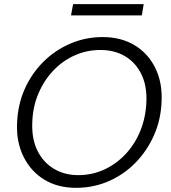

<svg xmlns="http://www.w3.org/2000/svg" viewBox="-20 -890 823 922"><path d="M345 12Q257 12 192.5 -27.5Q128 -67 93 -137.5Q58 -208 62 -298Q65 -386 98 -461Q131 -536 187.5 -592.5Q244 -649 317.5 -680.5Q391 -712 473 -712Q561 -712 626 -673Q691 -634 725.5 -564Q760 -494 756 -404Q753 -316 719.5 -240.5Q686 -165 630 -108Q574 -51 501 -19.5Q428 12 345 12ZM356 -49Q422 -49 480 -75.5Q538 -102 583 -150Q628 -198 654 -262Q680 -326 683 -401Q686 -479 658.5 -534.5Q631 -590 580.5 -620Q530 -650 462 -650Q396 -650 337.5 -623.5Q279 -597 234.5 -549.5Q190 -502 163.5 -438.5Q137 -375 135 -301Q132 -223 159.5 -167Q187 -111 238 -80Q289 -49 356 -49ZM321 -816 331 -870H670L661 -816Z"/></svg>

Font: DM Sans 16pt Light
Style: Italic
Weight: 300
Italic angle: -10°
Version: Version 4.004;gftools[0.9.30]